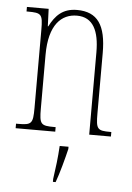

<svg xmlns="http://www.w3.org/2000/svg" viewBox="-54 -583 581 845"><g transform="rotate(5 236.5 -160.5)"><path d="M28 0H203V-20H197C137 -20 131 -26 131 -96V-333C131 -467 186 -517 254 -517C326 -517 353 -457 353 -364V0H449V-20H445C387 -20 381 -26 381 -96V-363C381 -486 343 -542 252 -542C189 -542 157 -508 132 -459H130L127 -536H31V-516H36C97 -516 103 -511 103 -441V-96C103 -26 97 -20 36 -20H28ZM212 208V221H224C239 181 257 113 267 71V61H228C225 114 219 159 212 208Z"/></g></svg>

Font: Noto Serif Lao ExtraCondensed Thin
Style: Regular
Weight: 100
Width: 2
Designer: Monotype Design Team
Foundry: Monotype Imaging Inc.
Version: Version 2.003